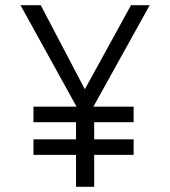

<svg xmlns="http://www.w3.org/2000/svg" viewBox="-20 -720 656 740"><path d="M495 -309V-249H343V-183H495V-123H343V0H273V-123H109V-183H273V-249H109V-309H275L59 -700H137L307 -376L485 -700H557L340 -309Z"/></svg>

Font: Overpass Mono Light
Style: Regular
Weight: 300
Monospace: yes
Designer: Delve Withrington, Dave Bailey
Foundry: Delve Fonts
Version: Version 1.000;DELV;Overpass